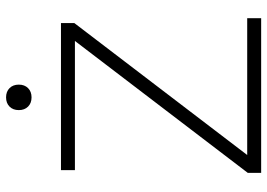

<svg xmlns="http://www.w3.org/2000/svg" viewBox="-144 -737 881 633"><g transform="rotate(-90 296.5 -420.5)"><path d="M553 -46V0H43V-44L478 -614H52V-660H537V-616L102 -46ZM292 -841Q311 -841 322.5 -829.5Q334 -818 334 -799Q334 -780 322.5 -768.5Q311 -757 292 -757Q273 -757 261.5 -768.5Q250 -780 250 -799Q250 -818 261.5 -829.5Q273 -841 292 -841Z"/></g></svg>

Font: Work Sans Light
Style: Regular
Weight: 300
Designer: Wei Huang
Foundry: Wei Huang
Version: Version 2.012; ttfautohint (v1.8.3)